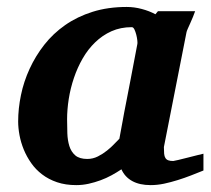

<svg xmlns="http://www.w3.org/2000/svg" viewBox="-20 -520 608 552"><path d="M375 -394Q375.5 -396 374.8 -403.8Q374 -411.6 371.8 -420.2Q369.6 -428.7 366.5 -435.3Q363.3 -441.9 358.9 -441.9Q326.7 -441.9 300.5 -430.2Q274.4 -418.5 253.7 -398.4Q232.9 -378.4 217.8 -352.1Q202.6 -325.7 192.6 -296.1Q182.6 -266.6 177.7 -235.8Q172.9 -205.1 172.9 -176.8Q172.9 -156.7 173.6 -136.7Q174.3 -116.7 179.4 -100.1Q184.6 -83.5 196.5 -73.2Q208.5 -63 231 -63Q247.1 -63 261.5 -70.3Q275.9 -77.6 287.8 -87.2Q299.8 -96.7 308.8 -106.4Q317.9 -116.2 323.2 -121.1Q326.7 -141.1 328.9 -152.1Q331.1 -163.1 332.8 -173.1Q334.5 -183.1 336.9 -195.8Q339.4 -208.5 344 -232.2Q348.6 -255.9 356 -294.2Q363.3 -332.5 375 -394ZM564.9 -29.8Q547.9 -22.9 529.1 -15.6Q510.3 -8.3 490.7 -2.2Q471.2 3.9 451.7 8.1Q432.1 12.2 413.1 12.2Q381.3 12.2 360.1 0.5Q338.9 -11.2 329.1 -33.2Q315.9 -24.4 300.8 -16.1Q285.6 -7.8 269 -1.7Q252.4 4.4 234.9 8.3Q217.3 12.2 199.2 12.2Q168.5 12.2 144 3.9Q119.6 -4.4 101.1 -18.6Q82.5 -32.7 69.6 -51.3Q56.6 -69.8 48.3 -90.1Q40 -110.4 36.1 -131.3Q32.2 -152.3 32.2 -170.9Q32.2 -208 40.3 -246.8Q48.3 -285.6 65.2 -322.3Q82 -358.9 107.4 -391.4Q132.8 -423.8 167.5 -448Q202.1 -472.2 246.3 -486.1Q290.5 -500 344.2 -500Q366.2 -500 387.9 -494.1Q409.7 -488.3 426.8 -479L434.1 -487.8H541Q538.6 -480.5 534.7 -471.2Q530.8 -461.9 526.9 -453.1Q522.9 -444.3 519.8 -437.3Q516.6 -430.2 516.1 -426.8L451.2 -97.2Q451.2 -85.9 451.9 -78.1Q452.6 -70.3 455.6 -65.7Q458.5 -61 463.9 -59.1Q469.2 -57.1 478 -57.1Q480 -57.1 492.4 -60.1Q504.9 -63 519.8 -66.9Q534.7 -70.8 547.9 -74Q561 -77.1 564.9 -78.1Z"/></svg>

Font: Charis SIL Am
Style: Bold Italic
Weight: 700
Italic angle: -11°
Foundry: SIL International
Version: Version 5.000